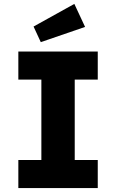

<svg xmlns="http://www.w3.org/2000/svg" viewBox="-20 -964 595 984"><path d="M74 0V-144H192V-556H74V-700H481V-556H363V-144H481V0ZM189 -748 152 -828 361 -944 416 -826Z"/></svg>

Font: Readex Pro
Style: Bold
Weight: 700
Designer: Bonnie Shaver-Troup, Thomas Jockin
Foundry: Lexend
Version: Version 1.203; ttfautohint (v1.8.3)